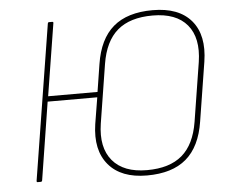

<svg xmlns="http://www.w3.org/2000/svg" viewBox="-50 -724 949 794"><g transform="rotate(-5 425.0 -327.5)"><path d="M611 -667Q720 -667 771.5 -606Q823 -545 806 -436L767 -191Q751 -88 692.5 -38Q634 12 529 12Q422 12 370 -49.5Q318 -111 334 -218L352 -328H146L95 -6Q94 0 89 0H76Q71 0 72 -6L175 -650Q176 -655 180 -655H193Q199 -655 198 -650L150 -350H355L373 -464Q389 -567 447.5 -617Q506 -667 611 -667ZM783 -437Q798 -536 752.5 -590.5Q707 -645 609 -645Q515 -645 463 -600.5Q411 -556 396 -463L357 -218Q342 -120 388 -65Q434 -10 531 -10Q625 -10 677 -54.5Q729 -99 744 -192Z"/></g></svg>

Font: Sofia Sans Thin
Style: Italic
Weight: 250
Italic angle: -9°
Version: Version 4.100-B